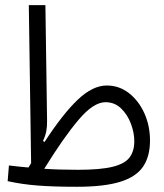

<svg xmlns="http://www.w3.org/2000/svg" viewBox="-20 -713 626 735"><path d="M274.4 2Q185.5 2 125 -2.7Q64.5 -7.3 9.3 -19.5L14.2 -79.6Q32.7 -77.6 51.3 -75.4Q69.8 -73.2 88.9 -71.8Q94.2 -80.1 99.1 -88.4L90.3 -693.4H153.8L160.2 -251Q160.6 -228.5 157.2 -210.7Q153.8 -192.9 144.5 -173.3L150.4 -169.4Q220.7 -277.3 277.8 -331.5Q335 -385.7 388.7 -385.7Q436 -385.7 473.4 -356.7Q510.7 -327.6 532.5 -279.8Q554.2 -231.9 554.2 -174.8Q554.2 -113.3 527.1 -74.2Q500 -35.2 438.7 -16.6Q377.4 2 274.4 2ZM149.4 -66.9Q177.7 -64.9 209.7 -64Q241.7 -63 278.8 -63Q364.3 -63 410.9 -74.5Q457.5 -85.9 475.8 -110.1Q494.1 -134.3 494.1 -171.9Q494.1 -204.6 481.2 -239.3Q468.3 -273.9 443.6 -297.9Q418.9 -321.8 383.8 -321.8Q337.9 -321.8 280.8 -254.4Q223.6 -187 149.4 -66.9Z"/></svg>

Font: Cascadia Mono PL Light
Style: Regular
Weight: 300
Monospace: yes
Designer: Aaron Bell
Foundry: Saja Typeworks
Version: Version 2404.023; ttfautohint (v1.8.4)